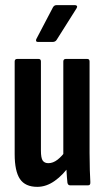

<svg xmlns="http://www.w3.org/2000/svg" viewBox="-20 -720 405 746"><path d="M125 6Q78 6 57.5 -24.5Q37 -55 37 -121V-481Q37 -491 47 -491H130Q139 -491 139 -481V-135Q139 -106 146 -96Q153 -86 168 -86Q186 -86 203.5 -99.5Q221 -113 237 -136L251 -78Q226 -41 193 -17.5Q160 6 125 6ZM252 0Q244 0 242 -10Q240 -28 238.5 -55Q237 -82 236 -98L226 -117V-481Q226 -491 236 -491H319Q328 -491 328 -481V-125Q328 -87 329 -59Q330 -31 331 -13Q332 0 323 0ZM127 -557Q122 -557 120.5 -560.5Q119 -564 121 -568L186 -692Q191 -700 199 -700H272Q277 -700 279 -696.5Q281 -693 277 -687L200 -565Q195 -557 184 -557Z"/></svg>

Font: Sofia Sans Extra Condensed
Style: Bold
Weight: 700
Designer: Botio Nikoltchev, Ani Petrova
Foundry: lettersoup
Version: Version 4.101